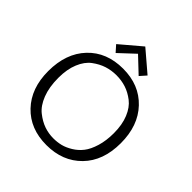

<svg xmlns="http://www.w3.org/2000/svg" viewBox="-235 -1067 1249 1249"><g transform="rotate(45 389.0 -443.0)"><path d="M55.2 -337.9Q55.2 -501 146.5 -597.4Q237.8 -693.8 389.2 -693.8Q538.1 -693.8 629.6 -597.4Q721.2 -501 721.2 -339.8Q721.2 -177.7 628.7 -83.3Q536.1 11.2 387.2 11.2Q237.3 11.2 146.2 -84.2Q55.2 -179.7 55.2 -337.9ZM132.8 -354Q132.8 -268.1 157 -206.1Q181.2 -144 221.7 -112.1Q262.2 -80.1 303.2 -65.9Q344.2 -51.8 388.2 -51.8Q423.3 -51.8 456.1 -59.8Q488.8 -67.9 523.9 -89.4Q559.1 -110.8 584.5 -143.3Q609.9 -175.8 626.5 -230.5Q643.1 -285.2 643.1 -354Q643.1 -432.1 619.6 -489Q596.2 -545.9 557.1 -575.9Q518.1 -606 476.6 -619.4Q435.1 -632.8 388.9 -632.8Q342.8 -632.8 301.3 -619.4Q259.8 -606 220 -576.4Q180.2 -546.9 156.5 -489.5Q132.8 -432.1 132.8 -354ZM244.1 -773.9V-774.9L388.2 -897H389.2L532.2 -774.9V-773.9L494.1 -731L389.2 -830.1H388.2L282.2 -731Z"/></g></svg>

Font: CMU Concrete
Style: Roman
Weight: 500
Version: Version 0.7.0